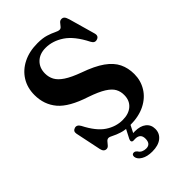

<svg xmlns="http://www.w3.org/2000/svg" viewBox="-271 -813 1127 1127"><g transform="rotate(-45 293.0 -249.0)"><path d="M314 13.5Q272.5 13.5 244 4.2Q215.5 -5 197.8 -14.5Q180 -24 171 -24Q160.5 -24 152.2 -14.2Q144 -4.5 136 5Q128 14.5 117 14.5Q95 14.5 89 -13.5L55.5 -174.5Q51 -198 73 -205Q94 -211.5 108 -186.5Q149.5 -105 199 -72Q248.5 -39 304.5 -39Q355 -39 384.8 -65.2Q414.5 -91.5 414.5 -136.5Q415 -165 402.2 -188.8Q389.5 -212.5 355.5 -234Q321.5 -255.5 257.5 -277.5Q137 -316.5 89.2 -373Q41.5 -429.5 41.5 -509Q41.5 -569 70 -614.8Q98.5 -660.5 149.8 -686.2Q201 -712 269.5 -712Q312 -712 340.5 -703Q369 -694 387.2 -684.8Q405.5 -675.5 417 -675.5Q427 -675.5 434.2 -685Q441.5 -694.5 449.5 -703.8Q457.5 -713 469.5 -713Q480.5 -713 487.5 -705.8Q494.5 -698.5 500.5 -678.5L546.5 -516Q555 -487.5 530 -480Q508 -473 495.5 -497.5Q450.5 -586.5 396.2 -622.8Q342 -659 283.5 -659Q234 -659 204.2 -630Q174.5 -601 174.5 -554.5Q174.5 -524.5 187.8 -499.8Q201 -475 234.8 -452.5Q268.5 -430 330 -407.5Q411 -379 457.8 -345.8Q504.5 -312.5 524 -272.2Q543.5 -232 543.5 -182Q543.5 -127.5 516.2 -83Q489 -38.5 437.5 -12.5Q386 13.5 314 13.5ZM290.5 -6.5H326.5L293.5 58.5Q300 58 307.5 58Q352.5 58 377.8 78.2Q403 98.5 403 133Q403 170 374.8 192.5Q346.5 215 296.5 215Q254.5 215 228 199.2Q201.5 183.5 199 161.5Q198 142 214.5 141.5Q221 141.5 225.8 144.2Q230.5 147 234.5 151.5Q242.5 165 255.2 171Q268 177 283.5 177Q321.5 177 321.5 132.5Q321.5 91 278.5 90.5L264 91Q253.5 91 250.8 84.2Q248 77.5 252.5 67.5Z"/></g></svg>

Font: Fraunces 72pt S050 SemiBold
Style: Regular
Weight: 600
Version: Version 1.000; ttfautohint (v1.8.3)